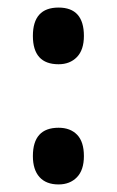

<svg xmlns="http://www.w3.org/2000/svg" viewBox="-20 -569 309 508"><path d="M67 -474Q67 -549 135 -549Q202 -549 202 -474Q202 -437 183.5 -418Q165 -399 135 -399Q67 -399 67 -474ZM67 -156Q67 -231 135 -231Q166 -231 184 -212.5Q202 -194 202 -156Q202 -119 183.5 -100Q165 -81 135 -81Q102 -81 84.5 -100.5Q67 -120 67 -156Z"/></svg>

Font: Noto Sans Kannada UI ExtraCondensed SemiBold
Style: Regular
Weight: 600
Width: 2
Designer: Jelle Bosma - Monotype Design Team
Foundry: Monotype Imaging Inc.
Version: Version 2.005; ttfautohint (v1.8.4.7-5d5b)